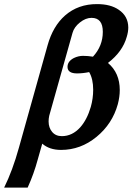

<svg xmlns="http://www.w3.org/2000/svg" viewBox="-91 -687 630 913"><path d="M-71.3 205.1Q-30.8 123 -1 15.1L135.3 -471.7Q160.6 -562.5 218.3 -613.3Q280.8 -668 371.1 -667.5Q434.6 -667.5 473.6 -640.6Q518.6 -610.4 519 -556.2Q519 -535.6 511.7 -511.7Q492.2 -441.4 422.4 -387.7Q478.5 -340.3 478.5 -258.8Q478.5 -226.6 469.2 -191.4Q443.4 -98.1 367.9 -36.1Q292.5 25.9 199.2 25.9Q144 25.9 109.9 -3.9L88.4 71.8Q70.3 139.2 40.5 205.1ZM351.1 -417.5Q397.9 -468.3 397.9 -535.6Q397.9 -602.1 344.2 -602.1Q316.4 -602.1 289.1 -580.3Q261.7 -558.6 253.9 -530.8L143.1 -136.7Q140.1 -123 140.1 -109.9Q140.1 -79.6 157 -59.6Q173.8 -39.6 203.1 -39.6Q252.9 -39.6 291 -82Q323.2 -118.7 340.8 -178.7Q352.1 -219.2 352.1 -260.3Q352.1 -311.5 333 -344.2Q302.7 -337.9 275.4 -337.9Q230.5 -337.9 230 -368.7Q230 -395.5 260.3 -411.1Q281.7 -421.4 303.7 -421.4Q326.7 -421.4 351.1 -417.5Z"/></svg>

Font: Accordance
Style: Bold-Italic
Weight: 700
Italic angle: -11°
Version: Version 1.2 (build January 31, 2020) Miklal Software Solutio